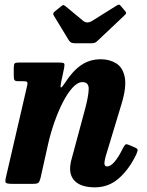

<svg xmlns="http://www.w3.org/2000/svg" viewBox="-20 -788 632 823"><path d="M61.5 -520H232Q251 -520 254.5 -516.2Q258 -512.5 255 -497L242.5 -438Q237.5 -414 241.2 -413Q245 -412 259 -433.5Q291 -483.5 327.8 -508.8Q364.5 -534 412 -534Q449.5 -534 478 -516.5Q506.5 -499 514.8 -456.8Q523 -414.5 500.5 -341L433 -118Q431 -111.5 429.2 -102Q427.5 -92.5 427.5 -89Q427.5 -74.5 439.5 -74.5Q454 -74.5 471.8 -95.5Q489.5 -116.5 507 -153Q513 -164 517 -167.8Q521 -171.5 530.5 -167.5L559 -155.5Q569 -151 569.8 -146Q570.5 -141 564.5 -127Q534 -63 490 -24Q446 15 387 15Q334.5 15 307.5 -6.2Q280.5 -27.5 280.5 -64.5Q280.5 -74.5 282.5 -86.8Q284.5 -99 287.5 -108.5L344.5 -320Q359.5 -376 360.2 -406Q361 -436 333 -436Q313 -436 291.5 -412.8Q270 -389.5 250 -350.8Q230 -312 213.2 -264.2Q196.5 -216.5 185.5 -167.5L154 -26Q150.5 -11.5 145.8 -5.8Q141 0 123 0H33.5Q9 0 5 -4.8Q1 -9.5 5.5 -28.5L96 -419Q99.5 -433.5 96 -436.8Q92.5 -440 78.5 -440H58Q45 -440 42 -445Q39 -450 39 -464V-497Q39 -512.5 43 -516.2Q47 -520 61.5 -520ZM275.5 -614.5 210.5 -721.5Q204 -731 215 -739L242 -761Q249.5 -767 252.5 -766.2Q255.5 -765.5 262 -760.5L336 -699Q353 -685 375 -698.5L480.5 -764.5Q488 -769 491.5 -767.8Q495 -766.5 499.5 -760.5L516 -741Q521 -735 520.8 -731.8Q520.5 -728.5 513.5 -722L398 -613Q392 -607 386.8 -604.8Q381.5 -602.5 370 -602.5H304Q291 -602.5 285.2 -605.5Q279.5 -608.5 275.5 -614.5Z"/></svg>

Font: Besley* Narrow
Style: Bold Italic
Weight: 700
Width: 4
Italic angle: -13°
Designer: Owen Earl
Foundry: indestructible type*
Version: Version 3.000; ttfautohint (v1.8.3)